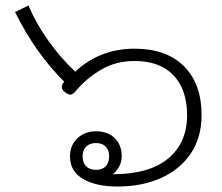

<svg xmlns="http://www.w3.org/2000/svg" viewBox="-20 -673 812 702"><path d="M236 -101Q236 -142 263 -167.5Q290 -193 331 -193Q374 -193 399.5 -168Q425 -143 425 -102Q425 -81 415.5 -63.5Q406 -46 392 -36Q526 -36 595 -93.5Q664 -151 664 -252Q664 -345 614.5 -397.5Q565 -450 472 -450Q404 -450 350 -418.5Q296 -387 255 -338Q246 -327 237 -327Q228 -327 215 -338Q206 -346 206 -355Q206 -364 215 -374Q110 -478 35 -629L84 -653Q111 -589 155.5 -526Q200 -463 255 -411Q345 -495 472 -495Q588 -495 652.5 -431Q717 -367 717 -252Q717 -171 678 -112.5Q639 -54 569.5 -22.5Q500 9 409 9Q332 9 284 -18.5Q236 -46 236 -101ZM379 -101Q379 -124 366.5 -137Q354 -150 331 -150Q308 -150 295 -137Q282 -124 282 -101Q282 -78 295 -65Q308 -52 331 -52Q354 -52 366.5 -65Q379 -78 379 -101Z"/></svg>

Font: Niramit ExtraLight
Style: Regular
Weight: 200
Designer: Katatrad Aksorn Co.,Ltd.
Foundry: Cadson Demak Co.,Ltd.
Version: Version 1.000; ttfautohint (v1.6)